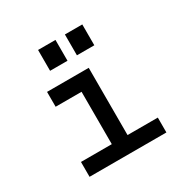

<svg xmlns="http://www.w3.org/2000/svg" viewBox="-146 -764 879 896"><g transform="rotate(-30 293.0 -316.5)"><path d="M112.3 -442.4H336.9V-80.1H500V0H85.9V-80.1H252V-362.3H112.3ZM173.8 -520.5V-632.8H267.6V-520.5ZM318.4 -520.5V-632.8H412.1V-520.5Z"/></g></svg>

Font: Thabit-Bold
Style: Bold
Weight: 700
Designer: Regenerated by Nadim Shaikli
Foundry: MAK Alagha
Version: 0.01